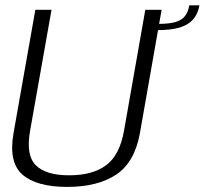

<svg xmlns="http://www.w3.org/2000/svg" viewBox="-20 -712 784 736"><path d="M237.5 4.5Q354.5 4.5 425.5 -42.8Q496.5 -90 516.5 -202.5L599.5 -674.5H537L455.5 -211.5Q439 -117.5 387 -78.8Q335 -40 245 -40Q155.5 -40 117 -78.8Q78.5 -117.5 95.5 -211.5L177.5 -674.5H115.5L32 -202.5Q12 -90 66 -42.8Q120 4.5 237.5 4.5ZM588 -620.5 584 -596.5Q634.5 -596.5 667.8 -606.2Q701 -616 719.8 -637Q738.5 -658 744.5 -691.5H705.5Q701 -665.5 688.8 -650Q676.5 -634.5 652.5 -627.5Q628.5 -620.5 588 -620.5Z"/></svg>

Font: Anybody UltraCondensed Thin Light
Style: Italic
Weight: 300
Italic angle: -10°
Version: Version 1.111